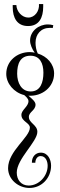

<svg xmlns="http://www.w3.org/2000/svg" viewBox="-20 -773 297 951"><path d="M122 -299C188 -295 248 -341 248 -409C248 -456 213 -494 167 -508C159 -525 156 -545 156 -561C156 -604 183 -635 227 -635C232 -635 237 -635 241 -634L244 -648C235 -651 226 -652 217 -652C172 -652 129 -619 129 -572C129 -552 140 -528 152 -512C144 -514 135 -515 127 -515C65 -515 11 -471 11 -407C11 -360 48 -315 100 -302C109 -294 121 -284 121 -272C121 -245 86 -229 86 -204C86 -171 128 -165 128 -141C128 -93 20 -25 20 60C20 116 71 158 126 158C187 158 233 108 233 48C233 17 217 -17 182 -17C156 -17 137 4 138 33H155C155 17 164 0 181 0C207 0 216 27 216 48C216 99 173 146 122 146C85 146 63 118 63 82C63 14 165 -71 165 -120C165 -155 123 -163 123 -194C123 -219 156 -226 156 -255C156 -271 135 -286 121 -299ZM131 -497C177 -497 195 -460 195 -413C195 -366 181 -320 132 -320C86 -320 65 -363 65 -408C65 -457 80 -497 131 -497ZM173 -753C176 -719 153 -686 120 -686C89 -686 62 -716 61 -748H43C43 -745 43 -741 43 -738C43 -684 65 -644 119 -644C174 -644 194 -686 194 -740C194 -744 194 -749 194 -753Z"/></svg>

Font: Bigelow Rules
Style: Regular
Weight: 400
Designer: Astigmatic (AOETI)
Foundry: Astigmatic (AOETI)
Version: Version 1.000